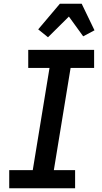

<svg xmlns="http://www.w3.org/2000/svg" viewBox="-20 -1000 540 1020"><path d="M379 0H29V-96H154L243 -639H130V-735H480V-639H355L266 -96H379ZM235 -802 183 -844 298 -980H414L482 -839L422 -807L346 -912Z"/></svg>

Font: Iosevka
Style: Bold Italic
Weight: 700
Italic angle: -9°
Monospace: yes
Designer: Belleve Invis
Foundry: Belleve Invis
Version: Version 32.5.0; ttfautohint (v1.8.4)